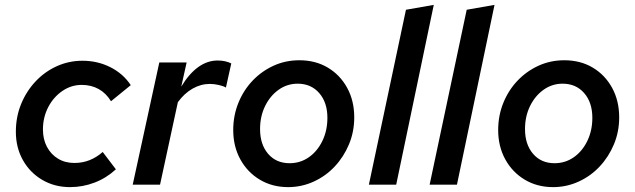

<svg xmlns="http://www.w3.org/2000/svg" viewBox="-20 -757 2604 787"><path d="M267 10Q204 10 153.5 -19.5Q103 -49 74 -100.5Q45 -152 45 -217Q45 -278 66.5 -330.5Q88 -383 125.5 -423Q163 -463 212.5 -485.5Q262 -508 318 -508Q380 -508 432.5 -481.5Q485 -455 516 -408L435 -342Q415 -375 384.5 -392Q354 -409 315 -409Q272 -409 235.5 -384Q199 -359 177.5 -317.5Q156 -276 156 -226Q156 -186 172.5 -155Q189 -124 218 -106.5Q247 -89 285 -89Q318 -89 347 -100.5Q376 -112 401 -134L455 -63Q416 -27 367.5 -8.5Q319 10 267 10Z M524 0 633 -501H745L723 -402Q755 -455 792.5 -482Q830 -509 872 -509Q904 -509 928 -497L906 -398Q897 -404 877.5 -408.5Q858 -413 840 -413Q803 -413 769 -393.5Q735 -374 709 -338L636 0Z M1161 10Q1096 10 1045 -20.5Q994 -51 965 -104Q936 -157 936 -224Q936 -283 957 -335Q978 -387 1015 -426Q1052 -465 1101 -487.5Q1150 -510 1207 -510Q1273 -510 1323.5 -480Q1374 -450 1403 -397Q1432 -344 1432 -276Q1432 -217 1410.5 -165.5Q1389 -114 1352 -74.5Q1315 -35 1265.5 -12.5Q1216 10 1161 10ZM1167 -88Q1211 -88 1246 -112.5Q1281 -137 1301.5 -179.5Q1322 -222 1322 -274Q1322 -337 1288.5 -375.5Q1255 -414 1200 -414Q1157 -414 1122 -389Q1087 -364 1066.5 -322Q1046 -280 1046 -228Q1046 -165 1079 -126.5Q1112 -88 1167 -88Z M1492 0 1644 -717 1758 -737 1604 0Z M1741 0 1893 -717 2007 -737 1853 0Z M2247 10Q2182 10 2131 -20.5Q2080 -51 2051 -104Q2022 -157 2022 -224Q2022 -283 2043 -335Q2064 -387 2101 -426Q2138 -465 2187 -487.5Q2236 -510 2293 -510Q2359 -510 2409.5 -480Q2460 -450 2489 -397Q2518 -344 2518 -276Q2518 -217 2496.5 -165.5Q2475 -114 2438 -74.5Q2401 -35 2351.5 -12.5Q2302 10 2247 10ZM2253 -88Q2297 -88 2332 -112.5Q2367 -137 2387.5 -179.5Q2408 -222 2408 -274Q2408 -337 2374.5 -375.5Q2341 -414 2286 -414Q2243 -414 2208 -389Q2173 -364 2152.5 -322Q2132 -280 2132 -228Q2132 -165 2165 -126.5Q2198 -88 2253 -88Z"/></svg>

Font: Red Hat Text SemiBold
Style: Italic
Weight: 600
Italic angle: -12°
Designer: Pentagram, MCKL
Foundry: Pentagram, MCKL
Version: Version 1.023